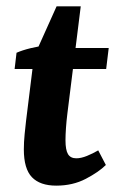

<svg xmlns="http://www.w3.org/2000/svg" viewBox="-20 -574 379 604"><path d="M157 10Q106 10 80.5 -16.5Q55 -43 55 -104Q55 -127 57.5 -152Q60 -177 62 -194L87 -396L158 -554H234L192 -217Q189 -193 187.5 -171Q186 -149 186 -133Q186 -102 194 -89Q202 -76 220 -76Q235 -76 253.5 -83.5Q272 -91 289 -101L313 -55Q291 -33 250 -11.5Q209 10 157 10ZM26 -357 32 -408Q50 -416 76.5 -422.5Q103 -429 131 -432L175 -423H322L314 -357Z"/></svg>

Font: Yrsa
Style: Italic
Weight: 400
Italic angle: -7.10001°
Designer: Anna Giedrys (Yrsa+Rasa design), David Brezina (Yrsa art-direction, Rasa art-direction, design)
Foundry: Rosetta Type Foundry
Version: Version 2.004